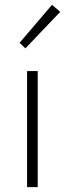

<svg xmlns="http://www.w3.org/2000/svg" viewBox="-20 -774 269 794"><path d="M92 0V-480H136V0ZM85 -574 61 -597 195 -754 229 -725Z"/></svg>

Font: hySource Sans Pro Light
Style: Regular
Weight: 300
Designer: Paul D. Hunt
Foundry: Adobe Systems Incorporated
Version: Version 2.021;PS 2.000;hotconv 1.0.86;makeotf.lib2.5.63406